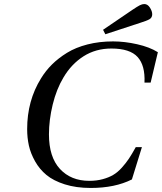

<svg xmlns="http://www.w3.org/2000/svg" viewBox="-20 -911 798 946"><path d="M487.8 -764.2 632.8 -862.8Q656.7 -878.9 668.7 -885Q680.7 -891.1 690.9 -891.1Q707.5 -891.1 718.8 -873.3Q730 -855.5 730 -840.8Q730 -824.2 716.8 -816.4Q703.6 -808.6 668.9 -797.9L499 -742.2ZM113.8 -274.9Q113.8 -415 182.1 -524.9Q205.1 -562.5 236.3 -593.5Q267.6 -624.5 310.3 -650.9Q353 -677.2 411.1 -692.1Q469.2 -707 537.1 -707Q593.8 -707 655.5 -693.1Q717.3 -679.2 757.8 -653.8L722.2 -503.9H691.9Q695.8 -588.4 658 -630.1Q620.1 -671.9 528.8 -671.9Q451.7 -671.9 391.8 -633.8Q332 -595.7 293 -529.8Q258.3 -472.2 239.7 -396Q221.2 -319.8 221.2 -249Q221.2 -137.2 275.4 -78.6Q329.6 -20 419.9 -20Q456.1 -20 485.8 -28.1Q515.6 -36.1 537.6 -49.1Q559.6 -62 580.1 -84.7Q600.6 -107.4 615.5 -129.9Q630.4 -152.3 648.9 -186H679.2L629.9 -26.9Q546.4 15.1 426.8 15.1Q355 15.1 299.1 -2.7Q243.2 -20.5 209 -48.8Q174.8 -77.1 152.8 -116.2Q130.9 -155.3 122.3 -193.8Q113.8 -232.4 113.8 -274.9Z"/></svg>

Font: Linguistics Pro
Style: Italic
Weight: 400
Italic angle: -12°
Designer: Stefan Peev, Context Ltd
Foundry: Stefan Peev, Context Ltd
Version: Version 001.000